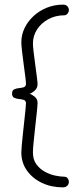

<svg xmlns="http://www.w3.org/2000/svg" viewBox="-20 -788 336 828"><path d="M252 20Q202 20 161.5 1Q121 -18 96.5 -52Q72 -86 72 -131Q72 -141 74 -163Q76 -185 79 -213Q82 -241 85 -268.5Q88 -296 90 -316Q92 -336 92 -342Q92 -354 83 -357Q74 -360 62 -361Q50 -362 41 -366.5Q32 -371 32 -384Q32 -398 41 -402.5Q50 -407 62 -408Q74 -409 83 -412Q92 -415 92 -427Q92 -435 89 -458.5Q86 -482 82 -511.5Q78 -541 75 -567.5Q72 -594 72 -605Q72 -638 86 -667Q100 -696 125 -719Q150 -742 182.5 -755Q215 -768 252 -768Q264 -768 270.5 -761Q277 -754 277 -745Q277 -736 271 -729Q265 -722 257 -722Q219 -722 188 -705Q157 -688 139.5 -660.5Q122 -633 122 -600Q122 -589 125 -563.5Q128 -538 132 -509Q136 -480 139 -456Q142 -432 142 -425Q142 -408 129.5 -397Q117 -386 108 -384Q117 -381 129.5 -371Q142 -361 142 -344Q142 -335 139 -306Q136 -277 132 -242Q128 -207 125 -176Q122 -145 122 -131Q122 -100 136.5 -80Q151 -60 172.5 -48Q194 -36 217 -31Q240 -26 257 -26Q265 -26 269 -22Q273 -18 275 -13.5Q277 -9 277 -4Q277 7 269.5 13.5Q262 20 252 20Z"/></svg>

Font: Dosis Light
Style: Regular
Weight: 300
Designer: EdgarTolentino, PabloImpallari, IginoMarini
Foundry: EdgarTolentino, PabloImpallari, IginoMarini
Version: Version 3.001; ttfautohint (v1.8.2)